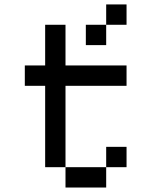

<svg xmlns="http://www.w3.org/2000/svg" viewBox="-20 -838 676 858"><path d="M181.8 -727.3V-545.5H90.9V-454.5H181.8V-90.9H272.7V-454.5H545.5V-545.5H272.7V-727.3ZM272.7 -90.9V0H454.5V-90.9ZM454.5 -181.8V-90.9H545.5V-181.8ZM454.5 -818.2V-727.3H545.5V-818.2ZM363.6 -727.3V-636.4H454.5V-727.3Z"/></svg>

Font: Departure Mono
Style: Regular
Weight: 400
Monospace: yes
Designer: Helena Zhang
Version: Version 1.500;Glyphs 3.3.1 (3343)